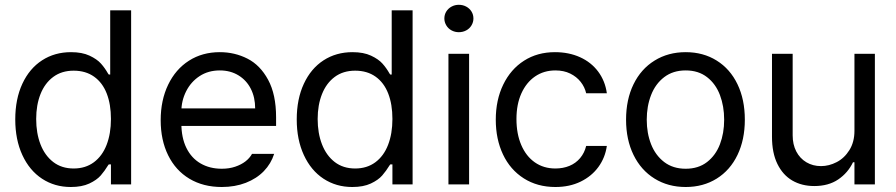

<svg xmlns="http://www.w3.org/2000/svg" viewBox="-20 -749 3642 780"><path d="M42 -263.7Q42 -346.7 70.8 -408.7Q99.6 -470.7 150.9 -503.9Q202.1 -537.1 268.6 -537.1Q313.5 -537.1 343.8 -522.9Q374 -508.8 390.1 -490.7Q406.2 -472.7 418.9 -450.2L421.9 -446.3H427.7V-707H512.7V0H430.7V-81.1H421.9L418.9 -77.1Q405.3 -54.7 389.2 -36.1Q373 -17.6 342.8 -3.4Q312.5 10.7 267.6 10.7Q202.1 10.7 150.9 -22.9Q99.6 -56.6 70.8 -119.1Q42 -181.6 42 -263.7ZM430.7 -265.6Q430.7 -325.2 413.6 -369.1Q396.5 -413.1 362.3 -437.5Q328.1 -461.9 279.3 -461.9Q230.5 -461.9 196.3 -436.5Q162.1 -411.1 144.5 -366.7Q127 -322.3 127 -265.6Q127 -208 144.5 -162.6Q162.1 -117.2 196.3 -90.8Q230.5 -64.5 279.3 -64.5Q327.1 -64.5 361.3 -89.8Q395.5 -115.2 413.1 -160.6Q430.7 -206.1 430.7 -265.6Z M632.8 -260.7Q632.8 -341.8 663.1 -404.8Q693.4 -467.8 747.6 -502.4Q801.8 -537.1 873 -537.1Q933.6 -537.1 985.4 -510.7Q1037.1 -484.4 1069.3 -424.8Q1101.6 -365.2 1101.6 -272.5V-237.3H691.4V-308.6H1016.6Q1016.6 -353.5 999 -388.2Q981.4 -422.9 948.7 -442.9Q916 -462.9 873 -462.9Q826.2 -462.9 791 -439.9Q755.9 -417 736.3 -378.4Q716.8 -339.8 716.8 -295.9V-248Q716.8 -189.5 737.3 -147.9Q757.8 -106.4 794.9 -85Q832 -63.5 880.9 -63.5Q911.1 -63.5 935.5 -71.8Q960 -80.1 977.1 -93.3Q994.1 -106.4 1003.9 -124H1093.8Q1081.1 -84 1051.8 -53.7Q1022.5 -23.4 978.5 -6.3Q934.6 10.7 880.9 10.7Q805.7 10.7 749.5 -22.9Q693.4 -56.6 663.1 -118.2Q632.8 -179.7 632.8 -260.7Z M1185.5 -263.7Q1185.5 -346.7 1214.4 -408.7Q1243.2 -470.7 1294.4 -503.9Q1345.7 -537.1 1412.1 -537.1Q1457 -537.1 1487.3 -522.9Q1517.6 -508.8 1533.7 -490.7Q1549.8 -472.7 1562.5 -450.2L1565.4 -446.3H1571.3V-707H1656.2V0H1574.2V-81.1H1565.4L1562.5 -77.1Q1548.8 -54.7 1532.7 -36.1Q1516.6 -17.6 1486.3 -3.4Q1456.1 10.7 1411.1 10.7Q1345.7 10.7 1294.4 -22.9Q1243.2 -56.6 1214.4 -119.1Q1185.5 -181.6 1185.5 -263.7ZM1574.2 -265.6Q1574.2 -325.2 1557.1 -369.1Q1540 -413.1 1505.9 -437.5Q1471.7 -461.9 1422.9 -461.9Q1374 -461.9 1339.8 -436.5Q1305.7 -411.1 1288.1 -366.7Q1270.5 -322.3 1270.5 -265.6Q1270.5 -208 1288.1 -162.6Q1305.7 -117.2 1339.8 -90.8Q1374 -64.5 1422.9 -64.5Q1470.7 -64.5 1504.9 -89.8Q1539.1 -115.2 1556.6 -160.6Q1574.2 -206.1 1574.2 -265.6Z M1801.8 -530.3H1885.7V0H1801.8ZM1785.2 -673.8Q1785.2 -689.5 1793 -702.1Q1800.8 -714.8 1814.5 -722.2Q1828.1 -729.5 1843.8 -729.5Q1860.4 -729.5 1874 -722.2Q1887.7 -714.8 1895.5 -702.1Q1903.3 -689.5 1903.3 -673.8Q1903.3 -659.2 1895.5 -646Q1887.7 -632.8 1874 -625.5Q1860.4 -618.2 1843.8 -618.2Q1828.1 -618.2 1814.5 -625.5Q1800.8 -632.8 1793 -646Q1785.2 -659.2 1785.2 -673.8Z M1994.1 -262.7Q1994.1 -342.8 2024.4 -405.3Q2054.7 -467.8 2108.9 -502.4Q2163.1 -537.1 2234.4 -537.1Q2291 -537.1 2336.4 -516.6Q2381.8 -496.1 2410.2 -458Q2438.5 -419.9 2445.3 -370.1H2361.3Q2355.5 -395.5 2338.9 -416.5Q2322.3 -437.5 2296.4 -450.2Q2270.5 -462.9 2236.3 -462.9Q2189.5 -462.9 2153.8 -438.5Q2118.2 -414.1 2098.1 -369.6Q2078.1 -325.2 2078.1 -265.6Q2078.1 -205.1 2097.7 -159.7Q2117.2 -114.3 2152.8 -89.4Q2188.5 -64.5 2236.3 -64.5Q2267.6 -64.5 2293.5 -75.2Q2319.3 -85.9 2336.9 -106.9Q2354.5 -127.9 2361.3 -156.2H2445.3Q2438.5 -108.4 2411.1 -70.8Q2383.8 -33.2 2338.9 -11.2Q2293.9 10.7 2236.3 10.7Q2163.1 10.7 2107.9 -24.4Q2052.7 -59.6 2023.4 -121.6Q1994.1 -183.6 1994.1 -262.7Z M2523.4 -262.7Q2523.4 -344.7 2553.7 -406.7Q2584 -468.8 2639.2 -502.9Q2694.3 -537.1 2765.6 -537.1Q2836.9 -537.1 2891.6 -502.9Q2946.3 -468.8 2976.1 -406.7Q3005.9 -344.7 3005.9 -262.7Q3005.9 -181.6 2976.1 -119.6Q2946.3 -57.6 2891.6 -23.4Q2836.9 10.7 2765.6 10.7Q2694.3 10.7 2639.2 -23.4Q2584 -57.6 2553.7 -119.6Q2523.4 -181.6 2523.4 -262.7ZM2921.9 -262.7Q2921.9 -317.4 2904.8 -362.8Q2887.7 -408.2 2852.5 -435.5Q2817.4 -462.9 2765.6 -462.9Q2713.9 -462.9 2678.2 -435.5Q2642.6 -408.2 2625 -362.8Q2607.4 -317.4 2607.4 -262.7Q2607.4 -208 2625 -163.1Q2642.6 -118.2 2678.2 -90.8Q2713.9 -63.5 2765.6 -63.5Q2817.4 -63.5 2852.5 -90.8Q2887.7 -118.2 2904.8 -163.1Q2921.9 -208 2921.9 -262.7Z M3451.2 -530.3H3534.2V0H3451.2V-89.8H3445.3Q3424.8 -46.9 3385.3 -20Q3345.7 6.8 3288.1 6.8Q3237.3 6.8 3198.7 -15.6Q3160.2 -38.1 3138.2 -83Q3116.2 -127.9 3116.2 -193.4V-530.3H3200.2V-199.2Q3200.2 -162.1 3214.8 -133.8Q3229.5 -105.5 3255.9 -89.8Q3282.2 -74.2 3315.4 -74.2Q3347.7 -74.2 3378.9 -90.3Q3410.2 -106.4 3430.7 -139.2Q3451.2 -171.9 3451.2 -217.8Z"/></svg>

Font: Pretendard GOV Variable
Style: Regular
Weight: 400
Designer: Base glyphs from Inter by Rasmus Andersson; Hangul glyphs from Noto Sans CJK(Source Han Sans) by Jang Soo-young and Kang
Foundry: Kil Hyung-jin
Version: Version 1.307;Glyphs 3.2 (3192)